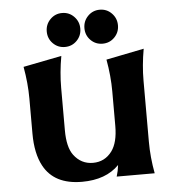

<svg xmlns="http://www.w3.org/2000/svg" viewBox="-54 -804 781 863"><g transform="rotate(-5 337.0 -372.0)"><path d="M374 -731.4Q396 -753.9 427.7 -753.9Q459.5 -753.9 481.4 -731.4Q503.4 -709 503.4 -677Q503.4 -645 481.4 -622.8Q459.5 -600.6 427.7 -600.6Q396 -600.6 374 -622.8Q352.1 -645 352.1 -677Q352.1 -709 374 -731.4ZM204.1 -731.4Q226.1 -753.9 257.8 -753.9Q289.6 -753.9 311.5 -731.4Q333.5 -709 333.5 -677Q333.5 -645 311.5 -622.8Q289.6 -600.6 257.8 -600.6Q226.1 -600.6 204.1 -622.8Q182.1 -645 182.1 -677Q182.1 -709 204.1 -731.4ZM609.9 0H438.5Q446.3 -24.9 449.2 -51.3Q389.6 9.8 281.7 9.8Q156.7 9.8 108.9 -78.6Q78.1 -135.3 78.1 -225.6V-383.3Q78.1 -452.6 64.5 -527.8L237.8 -562Q224.6 -487.8 224.6 -419.4V-227.5Q224.6 -151.4 251.5 -115.2Q284.7 -70.8 337.9 -70.8Q391.6 -70.8 423.8 -114.3Q452.1 -152.8 452.1 -227.5V-383.3Q452.1 -452.6 438.5 -527.8L609.4 -562Q596.2 -487.3 596.2 -419.4V-143.6Q596.2 -73.2 609.9 0Z"/></g></svg>

Font: Classica
Style: Bold
Weight: 700
Designer: Wojciech Kalinowski "wmk69" (wmk69@o2.pl)
Foundry: Wojciech Kalinowski "wmk69" (wmk69@o2.pl)
Version: Version 2.1.1; 2021-05-14